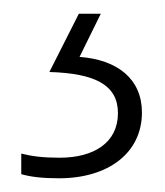

<svg xmlns="http://www.w3.org/2000/svg" viewBox="-20 -20 240 280"><path d="M187 144C187 95 151 67 96 63L127 0H95L52 85C119 87 152 104 152 145C152 188 117 210 67 210C43 210 27 208 11 204V234C25 238 42 240 66 240C138 240 187 203 187 144Z"/></svg>

Font: Noto Sans Georgian ExtraLight
Style: Regular
Weight: 200
Designer: Monotype Design Team, Akaki Razmadze
Foundry: Google LLC
Version: Version 2.005